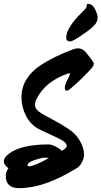

<svg xmlns="http://www.w3.org/2000/svg" viewBox="-45 -960 529 1001"><path d="M400 -690Q444 -638 444 -628Q444 -618 434 -606Q387 -553 324 -499Q310 -487 303 -487Q293 -487 293 -502.5Q293 -518 306.5 -544Q320 -570 320 -574Q320 -578 316.5 -578Q313 -578 307 -576Q192 -535 147 -447Q137 -427 137 -414Q137 -388 177 -365Q183 -361 231 -336Q328 -284 353 -252Q393 -202 393 -154Q393 -135 382.5 -114.5Q372 -94 356 -84Q187 21 55 21Q-15 21 -15 -43Q-15 -64 -1 -83Q-25 -100 -25 -119.5Q-25 -139 2 -159Q66 -207 208 -207Q223 -207 244 -196.5Q265 -186 278 -174Q303 -188 303 -199Q303 -210 290 -221Q271 -235 219.5 -258Q168 -281 154 -289Q112 -313 89.5 -358Q67 -403 67 -453.5Q67 -504 92.5 -545.5Q118 -587 164 -618Q234 -665 339 -704Q353 -708 361 -708Q384 -708 400 -690ZM210 -136Q200 -138 187 -138Q174 -138 136.5 -126Q99 -114 99 -99Q99 -93 106 -93Q133 -93 210 -136ZM300 -761Q300 -816 382 -895Q396 -909 401.5 -915.5Q407 -922 407 -931Q407 -940 413 -940Q437 -940 450.5 -912Q464 -884 464 -870Q464 -842 442 -824Q432 -811 383 -777.5Q334 -744 321.5 -744Q309 -744 304.5 -750Q300 -756 300 -761Z"/></svg>

Font: Devonshire
Style: Regular
Weight: 400
Designer: Astigmatic (AOETI)
Foundry: Astigmatic (AOETI)
Version: Version 1.001